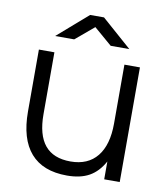

<svg xmlns="http://www.w3.org/2000/svg" viewBox="-85 -819 777 902"><g transform="rotate(10 304.0 -368.0)"><path d="M127 -623H218L306 -697L392 -623H481L338 -749H272ZM471 0H545V-547H471V-266Q471 -164 427 -109.5Q383 -55 300 -55Q218 -55 177.5 -104Q137 -153 137 -252V-547H63V-252Q63 -121 121.5 -54Q180 13 295 13Q359 13 401 -10.5Q443 -34 471 -85Z"/></g></svg>

Font: Involve
Style: Regular
Weight: 400
Designer: Stefan Peev
Foundry: Context Ltd.
Version: Version 1.001